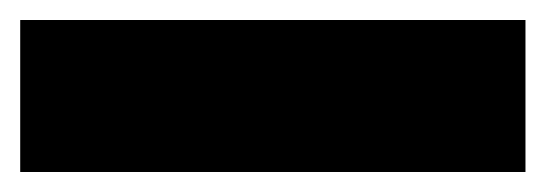

<svg xmlns="http://www.w3.org/2000/svg" viewBox="-20 30 540 190"><path d="M500 200.2H0V49.8H500Z"/></svg>

Font: Wanted Sans Black
Style: Regular
Weight: 900
Designer: Original Design by Kil Hyung-jin and Kang Hanbin, Wanted Lab, Inc; Hangeul from Source Han Sans by Jang Soo-young and Ka
Foundry: Wanted Lab, Inc.
Version: Version 1.003